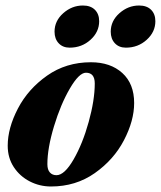

<svg xmlns="http://www.w3.org/2000/svg" viewBox="-20 -663 584 697"><path d="M8 -134Q8 -198 45 -269Q82 -340 151 -388.5Q220 -437 310 -437Q381 -437 424 -398Q467 -359 467 -289Q467 -225 430 -154Q393 -83 324 -34.5Q255 14 165 14Q124 14 88 -4.5Q52 -23 30 -56.5Q8 -90 8 -134ZM324 -360Q324 -399 292 -399Q267 -399 233.5 -341.5Q200 -284 176 -204.5Q152 -125 152 -67Q152 -47 161 -37Q170 -27 185 -27Q214 -27 247 -84Q280 -141 302 -220.5Q324 -300 324 -360ZM178 -548Q178 -587 209.5 -615Q241 -643 281 -643Q309 -643 324.5 -627.5Q340 -612 340 -586Q340 -547 308.5 -518.5Q277 -490 233 -490Q208 -490 193 -506Q178 -522 178 -548ZM382 -548Q382 -587 413.5 -615Q445 -643 485 -643Q513 -643 528.5 -627.5Q544 -612 544 -586Q544 -547 512.5 -518.5Q481 -490 437 -490Q412 -490 397 -506Q382 -522 382 -548Z"/></svg>

Font: EB Garamond ExtraBold
Style: Italic
Weight: 800
Italic angle: -17.2°
Designer: Georg Duffner and Octavio Pardo
Foundry: Georg Duffner
Version: Version 1.000